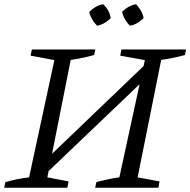

<svg xmlns="http://www.w3.org/2000/svg" viewBox="-24 -884 896 904"><path d="M154 -30 170 -111 698 -617 682 -534ZM-4 0 1 -26Q30 -35 58.5 -40.5Q87 -46 113 -49L232 -601L120 -622L126 -651H425L419 -625Q394 -618 366.5 -612Q339 -606 309 -602L199 -49L299 -30L293 0ZM424 0 430 -27Q458 -34 485.5 -40Q513 -46 538 -49L658 -601L542 -622L548 -651H852L847 -625Q821 -618 793 -612Q765 -606 735 -602L624 -49L727 -30L722 0ZM462 -864Q476 -851 485.5 -834Q495 -817 497 -799Q486 -786 468.5 -776Q451 -766 433 -763Q419 -777 409.5 -793.5Q400 -810 396 -828Q410 -842 426.5 -851.5Q443 -861 462 -864ZM617 -864Q630 -850 639.5 -833.5Q649 -817 652 -799Q639 -785 622.5 -775.5Q606 -766 588 -763Q575 -775 565 -792Q555 -809 551 -828Q564 -842 581 -851.5Q598 -861 617 -864Z"/></svg>

Font: Piazzolla 24pt
Style: Italic
Weight: 400
Italic angle: -11.3°
Designer: Juan Pablo del Peral
Foundry: Huerta Tipografica
Version: Version 2.005